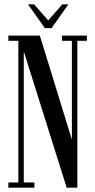

<svg xmlns="http://www.w3.org/2000/svg" viewBox="-20 -864 438 884"><path d="M18.5 0V-24H64.5V-676H18.5V-700H163.5L311 -221V-676H265.5V-700H380V-676H336V0H287L89.5 -627.5V-24H138.5V0ZM186.5 -734.5 109 -844H137L202 -770L267 -844H295L217.5 -734.5Z"/></svg>

Font: Imbue 50pt Medium
Style: Regular
Weight: 500
Designer: Tyler Finck
Foundry: Etcetera Type Company
Version: Version 1.102; ttfautohint (v1.8.3)